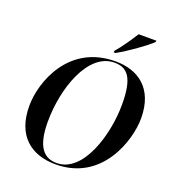

<svg xmlns="http://www.w3.org/2000/svg" viewBox="-164 -1063 1101 1204"><g transform="rotate(20 386.5 -461.5)"><path d="M447 -785 445 -774H458C527 -812 637 -891 670 -924L673 -934H554C526 -890 483 -825 447 -785ZM343 11C652 11 749 -296 749 -443C749 -645 626 -725 477 -725C166 -725 63 -438 63 -278C63 -79 179 11 343 11ZM346 1C263 1 206 -53 206 -224C206 -450 299 -715 473 -715C558 -715 607 -667 607 -485C607 -280 522 1 346 1Z"/></g></svg>

Font: Noto Serif Display SemiBold
Style: Italic
Weight: 600
Italic angle: -12°
Designer: Monotype Design Team
Foundry: Monotype Imaging Inc.
Version: Version 2.009